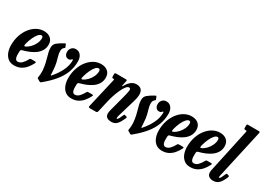

<svg xmlns="http://www.w3.org/2000/svg" viewBox="-22 -1533 3159 2313"><g transform="rotate(30 1557.5 -376.5)"><path d="M-2 -184.5Q-2 -259 19.2 -322Q40.5 -385 77.2 -431.8Q114 -478.5 161 -504.2Q208 -530 260 -530Q319.5 -530 354 -499.2Q388.5 -468.5 388.5 -414.5Q388.5 -367.5 367.5 -331.8Q346.5 -296 311.5 -270.2Q276.5 -244.5 233.8 -227Q191 -209.5 146.5 -198Q133 -194.5 128.5 -188.5Q124 -182.5 123.5 -163.5Q116.5 -51 165 -51Q199 -51 225.2 -78.8Q251.5 -106.5 273.5 -147.5Q277.5 -155 282.5 -157Q287.5 -159 299.5 -159H339.5Q356.5 -159 359.8 -155.5Q363 -152 356.5 -138.5Q336.5 -99 308.8 -65.2Q281 -31.5 242 -10.8Q203 10 150.5 10Q99 10 65.2 -16.8Q31.5 -43.5 14.8 -87.8Q-2 -132 -2 -184.5ZM156.5 -256Q190 -271.5 218 -301.2Q246 -331 262.8 -367.5Q279.5 -404 280 -440Q280.5 -470 257 -470Q238 -470 216.5 -446Q195 -422 175.2 -380Q155.5 -338 142 -285Q138 -267.5 139.8 -258.8Q141.5 -250 156.5 -256Z M680 -383Q654.5 -383 638 -403Q621.5 -423 623 -457Q623.5 -486 644.2 -509.8Q665 -533.5 702 -533.5Q744 -533.5 769.5 -501Q795 -468.5 795 -416Q795 -336 768.5 -264.2Q742 -192.5 685.5 -123Q629 -53.5 539 20Q531 27 525.5 27.2Q520 27.5 511.5 22L479 3Q474 -0.5 474 -3.8Q474 -7 475.5 -15.5Q479 -34 480.8 -58.8Q482.5 -83.5 481 -109.5Q475.5 -167 466.2 -207Q457 -247 447.8 -277.8Q438.5 -308.5 432 -337Q425.5 -365.5 425.5 -399.5Q425.5 -441 455.8 -467Q486 -493 547 -526Q556 -531 558.5 -530.5Q561 -530 566 -521L575.5 -496Q579.5 -488 580.2 -485Q581 -482 574.5 -477Q563 -469 554.5 -456.2Q546 -443.5 546 -418Q546 -385.5 555.8 -353.8Q565.5 -322 576.2 -278Q587 -234 590.5 -165.5Q591.5 -152.5 592.2 -138.5Q593 -124.5 593.5 -115Q594 -108 596.2 -106.5Q598.5 -105 604.5 -112.5Q667 -184 700.2 -255Q733.5 -326 733.5 -392.5Q733.5 -407 726.5 -407Q721 -407 712 -395Q703 -383 680 -383Z M793 -184.5Q793 -259 814.2 -322Q835.5 -385 872.2 -431.8Q909 -478.5 956 -504.2Q1003 -530 1055 -530Q1114.5 -530 1149 -499.2Q1183.5 -468.5 1183.5 -414.5Q1183.5 -367.5 1162.5 -331.8Q1141.5 -296 1106.5 -270.2Q1071.5 -244.5 1028.8 -227Q986 -209.5 941.5 -198Q928 -194.5 923.5 -188.5Q919 -182.5 918.5 -163.5Q911.5 -51 960 -51Q994 -51 1020.2 -78.8Q1046.5 -106.5 1068.5 -147.5Q1072.5 -155 1077.5 -157Q1082.5 -159 1094.5 -159H1134.5Q1151.5 -159 1154.8 -155.5Q1158 -152 1151.5 -138.5Q1131.5 -99 1103.8 -65.2Q1076 -31.5 1037 -10.8Q998 10 945.5 10Q894 10 860.2 -16.8Q826.5 -43.5 809.8 -87.8Q793 -132 793 -184.5ZM951.5 -256Q985 -271.5 1013 -301.2Q1041 -331 1057.8 -367.5Q1074.5 -404 1075 -440Q1075.5 -470 1052 -470Q1033 -470 1011.5 -446Q990 -422 970.2 -380Q950.5 -338 937 -285Q933 -267.5 934.8 -258.8Q936.5 -250 951.5 -256Z M1270.5 -520H1392Q1413 -520 1416.2 -516.2Q1419.5 -512.5 1416 -495.5L1405.5 -449Q1400 -423.5 1404 -423.8Q1408 -424 1420.5 -445Q1472.5 -532 1546.5 -532Q1581 -532 1605.2 -514.8Q1629.5 -497.5 1634.8 -455.8Q1640 -414 1618 -341L1548 -104.5Q1546 -97.5 1543 -82.8Q1540 -68 1540 -64.5Q1540 -53.5 1545.5 -53.5Q1555.5 -53.5 1566.8 -73.8Q1578 -94 1592 -128Q1596 -137.5 1599 -140.2Q1602 -143 1610.5 -140L1632 -134Q1640 -131.5 1640.5 -127Q1641 -122.5 1636.5 -111Q1613 -55.5 1584.2 -21.2Q1555.5 13 1505.5 13Q1419.5 13 1419.5 -56.5Q1419.5 -66 1421.5 -78.8Q1423.5 -91.5 1426.5 -102L1485 -324Q1501 -383 1505.8 -418.5Q1510.5 -454 1485.5 -454Q1466.5 -454 1446 -428.2Q1425.5 -402.5 1405.8 -360Q1386 -317.5 1369.2 -266.8Q1352.5 -216 1341.5 -166.5L1309.5 -26.5Q1306.5 -12.5 1302 -6.2Q1297.5 0 1280 0H1213Q1189 0 1184.5 -4.5Q1180 -9 1184.5 -27.5L1278 -431.5Q1281.5 -444.5 1278.5 -447.2Q1275.5 -450 1268.5 -450H1264.5Q1252.5 -450 1250 -455Q1247.5 -460 1247.5 -473.5V-497Q1247.5 -512.5 1251.5 -516.2Q1255.5 -520 1270.5 -520Z M1940 -383Q1914.5 -383 1898 -403Q1881.5 -423 1883 -457Q1883.5 -486 1904.2 -509.8Q1925 -533.5 1962 -533.5Q2004 -533.5 2029.5 -501Q2055 -468.5 2055 -416Q2055 -336 2028.5 -264.2Q2002 -192.5 1945.5 -123Q1889 -53.5 1799 20Q1791 27 1785.5 27.2Q1780 27.5 1771.5 22L1739 3Q1734 -0.5 1734 -3.8Q1734 -7 1735.5 -15.5Q1739 -34 1740.8 -58.8Q1742.5 -83.5 1741 -109.5Q1735.5 -167 1726.2 -207Q1717 -247 1707.8 -277.8Q1698.5 -308.5 1692 -337Q1685.5 -365.5 1685.5 -399.5Q1685.5 -441 1715.8 -467Q1746 -493 1807 -526Q1816 -531 1818.5 -530.5Q1821 -530 1826 -521L1835.5 -496Q1839.5 -488 1840.2 -485Q1841 -482 1834.5 -477Q1823 -469 1814.5 -456.2Q1806 -443.5 1806 -418Q1806 -385.5 1815.8 -353.8Q1825.5 -322 1836.2 -278Q1847 -234 1850.5 -165.5Q1851.5 -152.5 1852.2 -138.5Q1853 -124.5 1853.5 -115Q1854 -108 1856.2 -106.5Q1858.5 -105 1864.5 -112.5Q1927 -184 1960.2 -255Q1993.5 -326 1993.5 -392.5Q1993.5 -407 1986.5 -407Q1981 -407 1972 -395Q1963 -383 1940 -383Z M2053 -184.5Q2053 -259 2074.2 -322Q2095.5 -385 2132.2 -431.8Q2169 -478.5 2216 -504.2Q2263 -530 2315 -530Q2374.5 -530 2409 -499.2Q2443.5 -468.5 2443.5 -414.5Q2443.5 -367.5 2422.5 -331.8Q2401.5 -296 2366.5 -270.2Q2331.5 -244.5 2288.8 -227Q2246 -209.5 2201.5 -198Q2188 -194.5 2183.5 -188.5Q2179 -182.5 2178.5 -163.5Q2171.5 -51 2220 -51Q2254 -51 2280.2 -78.8Q2306.5 -106.5 2328.5 -147.5Q2332.5 -155 2337.5 -157Q2342.5 -159 2354.5 -159H2394.5Q2411.5 -159 2414.8 -155.5Q2418 -152 2411.5 -138.5Q2391.5 -99 2363.8 -65.2Q2336 -31.5 2297 -10.8Q2258 10 2205.5 10Q2154 10 2120.2 -16.8Q2086.5 -43.5 2069.8 -87.8Q2053 -132 2053 -184.5ZM2211.5 -256Q2245 -271.5 2273 -301.2Q2301 -331 2317.8 -367.5Q2334.5 -404 2335 -440Q2335.5 -470 2312 -470Q2293 -470 2271.5 -446Q2250 -422 2230.2 -380Q2210.5 -338 2197 -285Q2193 -267.5 2194.8 -258.8Q2196.5 -250 2211.5 -256Z M2446.5 -184.5Q2446.5 -259 2467.8 -322Q2489 -385 2525.8 -431.8Q2562.5 -478.5 2609.5 -504.2Q2656.5 -530 2708.5 -530Q2768 -530 2802.5 -499.2Q2837 -468.5 2837 -414.5Q2837 -367.5 2816 -331.8Q2795 -296 2760 -270.2Q2725 -244.5 2682.2 -227Q2639.5 -209.5 2595 -198Q2581.5 -194.5 2577 -188.5Q2572.5 -182.5 2572 -163.5Q2565 -51 2613.5 -51Q2647.5 -51 2673.8 -78.8Q2700 -106.5 2722 -147.5Q2726 -155 2731 -157Q2736 -159 2748 -159H2788Q2805 -159 2808.2 -155.5Q2811.5 -152 2805 -138.5Q2785 -99 2757.2 -65.2Q2729.5 -31.5 2690.5 -10.8Q2651.5 10 2599 10Q2547.5 10 2513.8 -16.8Q2480 -43.5 2463.2 -87.8Q2446.5 -132 2446.5 -184.5ZM2605 -256Q2638.5 -271.5 2666.5 -301.2Q2694.5 -331 2711.2 -367.5Q2728 -404 2728.5 -440Q2729 -470 2705.5 -470Q2686.5 -470 2665 -446Q2643.5 -422 2623.8 -380Q2604 -338 2590.5 -285Q2586.5 -267.5 2588.2 -258.8Q2590 -250 2605 -256Z M3114.5 -753.5 2970.5 -105Q2968.5 -98.5 2965.5 -83.2Q2962.5 -68 2962.5 -64.5Q2962.5 -53.5 2967.5 -53.5Q2978 -53.5 2989.2 -74.2Q3000.5 -95 3014.5 -129.5Q3018.5 -138 3021.5 -140.5Q3024.5 -143 3032.5 -140.5L3052.5 -134.5Q3061 -132 3061.5 -126.8Q3062 -121.5 3058.5 -112Q3033 -50 3002.5 -17.8Q2972 14.5 2920.5 14.5Q2885.5 14.5 2862 -2.8Q2838.5 -20 2838.5 -58Q2838.5 -67.5 2840.8 -81.8Q2843 -96 2846 -106.5L2971.5 -689.5Q2974.5 -702.5 2972.2 -706.2Q2970 -710 2958 -710H2956Q2942.5 -710 2938.8 -713.5Q2935 -717 2935 -731V-762.5Q2935 -774 2939.5 -777Q2944 -780 2955 -780H3091.5Q3112.5 -780 3115.8 -775.8Q3119 -771.5 3114.5 -753.5Z"/></g></svg>

Font: Besley* Condensed Semi
Style: Italic
Weight: 600
Width: 3
Italic angle: -13°
Designer: Owen Earl
Foundry: indestructible type*
Version: Version 3.000; ttfautohint (v1.8.3)